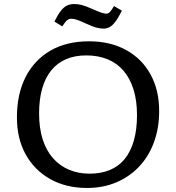

<svg xmlns="http://www.w3.org/2000/svg" viewBox="-20 -919 874 953"><path d="M412 14Q308 14 229.5 -30Q151 -74 107.5 -152.5Q64 -231 64 -336Q64 -452 107 -536.5Q150 -621 230 -667.5Q310 -714 422 -714Q527 -714 605.5 -671Q684 -628 727 -550Q770 -472 770 -368Q770 -283 744 -212.5Q718 -142 670 -91.5Q622 -41 556.5 -13.5Q491 14 412 14ZM425 -57Q482 -57 526 -75.5Q570 -94 599.5 -130.5Q629 -167 644.5 -221.5Q660 -276 660 -348Q660 -420 642.5 -475.5Q625 -531 592.5 -568.5Q560 -606 513.5 -625Q467 -644 408 -644Q352 -644 308.5 -625.5Q265 -607 235 -570.5Q205 -534 189.5 -480Q174 -426 174 -356Q174 -284 191.5 -228.5Q209 -173 242 -135Q275 -97 321.5 -77Q368 -57 425 -57ZM494 -777Q475 -777 456 -782.5Q437 -788 409 -801Q386 -812 371 -817.5Q356 -823 347.5 -824.5Q339 -826 333 -826Q322 -826 313 -818.5Q304 -811 289 -788L250 -812Q268 -848 283 -866.5Q298 -885 313.5 -892Q329 -899 348 -899Q367 -899 386.5 -894Q406 -889 437 -875Q468 -861 484 -856Q500 -851 507 -851Q517 -851 525 -859Q533 -867 546 -889L585 -866Q567 -830 552.5 -811Q538 -792 524 -784.5Q510 -777 494 -777Z"/></svg>

Font: Literata Variable Black
Style: Regular
Weight: 900
Designer: Latin by Veronika Burian and Jose Scaglione. Greek by Irene Vlachou. Cyrillic by Vera Evstafieva.
Foundry: TypeTogether
Version: Version 3.021